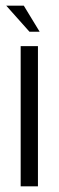

<svg xmlns="http://www.w3.org/2000/svg" viewBox="-20 -658 207 678"><path d="M53 0V-495H114V0ZM84 -546 2 -638H64L120 -546Z"/></svg>

Font: Alumni Sans
Style: Regular
Weight: 400
Designer: Robert E. Leuschke
Foundry: Robert E. Leuschke
Version: Version 1.018